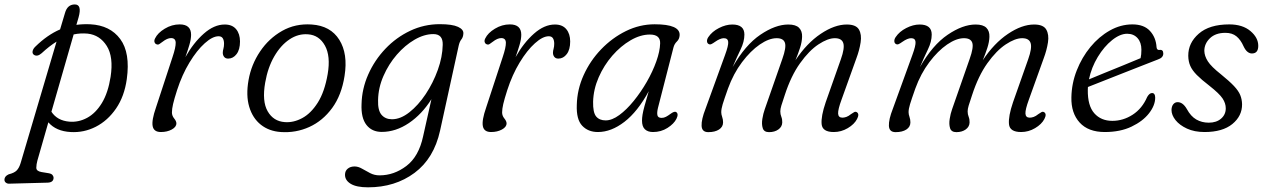

<svg xmlns="http://www.w3.org/2000/svg" viewBox="-70 -570 5552 842"><path d="M112.5 -336.5Q93.5 -320 79 -329.5Q71 -335 73 -345.5Q75 -356 85 -365.5Q137.5 -417 193.5 -441L215 -513Q225.5 -550.5 258 -550.5Q290.5 -550.5 274.5 -493.5L265 -461Q294.5 -465 326 -463.5Q413 -459 457.5 -398.5Q502 -338 486 -223Q475.5 -147.5 439 -94.2Q402.5 -41 350.2 -14.2Q298 12.5 239.5 9Q176 5.5 142 -33.5L94 134Q89.5 150.5 89.2 165.5Q89 180.5 112 184.5L142.5 189.5Q155 191.5 159.8 197Q164.5 202.5 165 209Q165 230 139 231L-29.5 235.5Q-37.5 236 -44 231.2Q-50.5 226.5 -50.5 218Q-50.5 203 -32 194.5Q-7.5 188.5 3.2 177.5Q14 166.5 20.5 145L178 -387.5Q146.5 -368 112.5 -336.5ZM234 -36.5Q274.5 -33 312 -53.2Q349.5 -73.5 376.8 -118.2Q404 -163 415 -233Q428.5 -320.5 398.2 -368.5Q368 -416.5 314.5 -422.5Q283 -425.5 253 -419L155.5 -80Q181 -41 234 -36.5Z M617.5 -375.5Q611 -377 608 -384.2Q605 -391.5 610 -401.5Q621.5 -425.5 652.5 -444.2Q683.5 -463 718 -463Q768 -463 768 -417.5Q768 -398.5 760.5 -373Q753 -347.5 743 -319.5Q778.5 -382.5 823.8 -422.5Q869 -462.5 915.5 -462.5Q948.5 -462.5 965.5 -442Q982.5 -421.5 982.5 -388Q982.5 -352.5 967.5 -332.8Q952.5 -313 930.5 -313Q919 -313 913 -320.5Q907 -328 907 -338.5Q907 -347 909.8 -356.5Q912.5 -366 912.5 -378.5Q912.5 -393 907 -402Q901.5 -411 888.5 -411Q862 -411 827.8 -380.2Q793.5 -349.5 761 -296Q728.5 -242.5 706.5 -174.5Q694 -135.5 689 -113.8Q684 -92 684 -77Q684 -62.5 693.8 -50.5Q703.5 -38.5 703.5 -29Q703.5 -13 683.2 -2Q663 9 635.5 9Q604.5 9 599.5 -16.8Q594.5 -42.5 614 -98.5L686.5 -319.5Q701 -362.5 700.5 -382.8Q700 -403 680 -403Q663.5 -403 642.5 -386.5Q635.5 -381 629.2 -377Q623 -373 617.5 -375.5Z M1297 -462.5Q1379.5 -457 1418 -395.5Q1456.5 -334 1441 -237Q1428 -153 1386.8 -96.5Q1345.5 -40 1286.5 -13.2Q1227.5 13.5 1161.5 9Q1110 5.5 1074 -23Q1038 -51.5 1023 -101.5Q1008 -151.5 1020 -219Q1032 -287 1070.5 -344.2Q1109 -401.5 1167.2 -434.5Q1225.5 -467.5 1297 -462.5ZM1179 -34.5Q1217 -31.5 1255.2 -52Q1293.5 -72.5 1323.5 -119.8Q1353.5 -167 1367 -245Q1380.5 -324 1355 -370Q1329.5 -416 1281 -419.5Q1238 -423 1199.5 -397.2Q1161 -371.5 1132.8 -322.8Q1104.5 -274 1093 -208Q1078.5 -126 1103.8 -82Q1129 -38 1179 -34.5Z M1860 2.5Q1833 125 1747.8 188.2Q1662.5 251.5 1544 251.5Q1493.5 251.5 1468.2 236.2Q1443 221 1443 196.5Q1443 179.5 1454.8 169.8Q1466.5 160 1485 160Q1501 160 1517.8 169.8Q1534.5 179.5 1553.2 189.2Q1572 199 1594.5 199Q1658 199 1712.2 157.8Q1766.5 116.5 1785.5 28L1822 -135Q1780.5 -69 1723 -30.2Q1665.5 8.5 1604 8.5Q1561 8.5 1537 -22.2Q1513 -53 1515.5 -113Q1517 -180.5 1544.8 -243.2Q1572.5 -306 1620 -356Q1667.5 -406 1728.8 -435Q1790 -464 1858.5 -464Q1913.5 -464 1938.8 -452.2Q1964 -440.5 1962 -422Q1961 -406.5 1953.2 -397Q1945.5 -387.5 1941.5 -369.5ZM1588 -131Q1586.5 -86 1603.2 -66.5Q1620 -47 1649 -47Q1686.5 -47 1725.2 -77.5Q1764 -108 1796.8 -157.2Q1829.5 -206.5 1850 -263.5Q1870.5 -320.5 1871.5 -373.5Q1873 -420.5 1830.5 -420.5Q1790.5 -420.5 1748.2 -396Q1706 -371.5 1670.2 -330.2Q1634.5 -289 1611.8 -237.2Q1589 -185.5 1588 -131Z M2065.5 -375.5Q2059 -377 2056 -384.2Q2053 -391.5 2058 -401.5Q2069.5 -425.5 2100.5 -444.2Q2131.5 -463 2166 -463Q2216 -463 2216 -417.5Q2216 -398.5 2208.5 -373Q2201 -347.5 2191 -319.5Q2226.5 -382.5 2271.8 -422.5Q2317 -462.5 2363.5 -462.5Q2396.5 -462.5 2413.5 -442Q2430.5 -421.5 2430.5 -388Q2430.5 -352.5 2415.5 -332.8Q2400.5 -313 2378.5 -313Q2367 -313 2361 -320.5Q2355 -328 2355 -338.5Q2355 -347 2357.8 -356.5Q2360.5 -366 2360.5 -378.5Q2360.5 -393 2355 -402Q2349.5 -411 2336.5 -411Q2310 -411 2275.8 -380.2Q2241.5 -349.5 2209 -296Q2176.5 -242.5 2154.5 -174.5Q2142 -135.5 2137 -113.8Q2132 -92 2132 -77Q2132 -62.5 2141.8 -50.5Q2151.5 -38.5 2151.5 -29Q2151.5 -13 2131.2 -2Q2111 9 2083.5 9Q2052.5 9 2047.5 -16.8Q2042.5 -42.5 2062 -98.5L2134.5 -319.5Q2149 -362.5 2148.5 -382.8Q2148 -403 2128 -403Q2111.5 -403 2090.5 -386.5Q2083.5 -381 2077.2 -377Q2071 -373 2065.5 -375.5Z M2815.5 -97Q2810.5 -76.5 2813 -64.8Q2815.5 -53 2831.5 -53Q2841.5 -53 2850.5 -57.8Q2859.5 -62.5 2869.5 -70Q2887 -83 2894.5 -79Q2907.5 -71.5 2896.5 -49Q2885.5 -27 2857.2 -9Q2829 9 2793.5 9Q2771 9 2758.2 -3Q2745.5 -15 2745.5 -41Q2745.5 -53 2747.8 -67.2Q2750 -81.5 2756.5 -105.2Q2763 -129 2775 -170Q2726.5 -80.5 2668.5 -35.8Q2610.5 9 2552 9Q2509 9 2483 -18.8Q2457 -46.5 2459.5 -110Q2461 -177.5 2489.5 -240.5Q2518 -303.5 2566.2 -353.8Q2614.5 -404 2675 -433.8Q2735.5 -463.5 2801 -463.5Q2913 -463.5 2910.5 -415.5Q2909.5 -398.5 2898.5 -388Q2887.5 -377.5 2883.5 -362ZM2531 -124Q2530 -77 2544.2 -59.5Q2558.5 -42 2586 -42Q2614 -42 2646 -65.5Q2678 -89 2709.2 -127.5Q2740.5 -166 2766.5 -211.2Q2792.5 -256.5 2808.2 -300.8Q2824 -345 2825 -379.5Q2826.5 -418.5 2780 -418.5Q2738.5 -418.5 2695.2 -393.2Q2652 -368 2615.2 -325.8Q2578.5 -283.5 2555.5 -231Q2532.5 -178.5 2531 -124Z M3284 -91.5 3361 -312Q3379 -362.5 3372.2 -382.5Q3365.5 -402.5 3336 -402.5Q3302.5 -402.5 3262 -374.8Q3221.5 -347 3184 -297.2Q3146.5 -247.5 3122.5 -181.5Q3105.5 -133.5 3099.2 -112.8Q3093 -92 3093 -78Q3093 -68.5 3097 -57.2Q3101 -46 3101 -33.5Q3101 -13.5 3083.2 -2Q3065.5 9.5 3036 9.5Q3008 9.5 3006.8 -18.2Q3005.5 -46 3024 -93L3109.5 -328.5Q3125 -370.5 3123.5 -386.5Q3122 -402.5 3104 -402.5Q3088.5 -402.5 3065 -386Q3057.5 -380.5 3050.5 -377Q3043.5 -373.5 3037.5 -377Q3031 -380.5 3030.5 -389.2Q3030 -398 3036.5 -407.5Q3052.5 -431.5 3082.8 -447Q3113 -462.5 3141.5 -462.5Q3194.5 -462.5 3194.5 -418.5Q3194.5 -387.5 3177.8 -353Q3161 -318.5 3143 -276Q3198 -372.5 3264.2 -417.5Q3330.5 -462.5 3387 -462.5Q3420 -462.5 3434.2 -448Q3448.5 -433.5 3447.5 -408.5Q3447 -386.5 3438.5 -360.2Q3430 -334 3418.5 -306Q3468 -380.5 3529 -421.5Q3590 -462.5 3643.5 -462.5Q3684 -462.5 3696.8 -440.5Q3709.5 -418.5 3704.2 -384.2Q3699 -350 3685.5 -314L3620.5 -133Q3604.5 -89.5 3605.5 -71.8Q3606.5 -54 3624.5 -54Q3632 -54 3641.5 -57.2Q3651 -60.5 3662 -69.5Q3670 -75 3675.8 -78.2Q3681.5 -81.5 3687.5 -78Q3700 -70 3688.5 -48Q3676.5 -25 3647.8 -8Q3619 9 3586.5 9Q3536.5 9 3533.2 -25.5Q3530 -60 3551 -121.5L3617.5 -310Q3635 -359 3628.2 -380.8Q3621.5 -402.5 3591 -402.5Q3560.5 -402.5 3519.5 -375.5Q3478.5 -348.5 3438.8 -293Q3399 -237.5 3371.5 -153Q3361 -122 3356.5 -107Q3352 -92 3352 -81.5Q3352 -69 3356.5 -57.8Q3361 -46.5 3360.5 -33Q3360 -14 3343.5 -2.2Q3327 9.5 3302.5 9.5Q3280.5 9.5 3275 -7.8Q3269.5 -25 3273.2 -48.5Q3277 -72 3284 -91.5Z M4105.5 -91.5 4182.5 -312Q4200.5 -362.5 4193.8 -382.5Q4187 -402.5 4157.5 -402.5Q4124 -402.5 4083.5 -374.8Q4043 -347 4005.5 -297.2Q3968 -247.5 3944 -181.5Q3927 -133.5 3920.8 -112.8Q3914.5 -92 3914.5 -78Q3914.5 -68.5 3918.5 -57.2Q3922.5 -46 3922.5 -33.5Q3922.5 -13.5 3904.8 -2Q3887 9.5 3857.5 9.5Q3829.5 9.5 3828.2 -18.2Q3827 -46 3845.5 -93L3931 -328.5Q3946.5 -370.5 3945 -386.5Q3943.5 -402.5 3925.5 -402.5Q3910 -402.5 3886.5 -386Q3879 -380.5 3872 -377Q3865 -373.5 3859 -377Q3852.5 -380.5 3852 -389.2Q3851.5 -398 3858 -407.5Q3874 -431.5 3904.2 -447Q3934.5 -462.5 3963 -462.5Q4016 -462.5 4016 -418.5Q4016 -387.5 3999.2 -353Q3982.5 -318.5 3964.5 -276Q4019.5 -372.5 4085.8 -417.5Q4152 -462.5 4208.5 -462.5Q4241.5 -462.5 4255.8 -448Q4270 -433.5 4269 -408.5Q4268.5 -386.5 4260 -360.2Q4251.5 -334 4240 -306Q4289.5 -380.5 4350.5 -421.5Q4411.5 -462.5 4465 -462.5Q4505.5 -462.5 4518.2 -440.5Q4531 -418.5 4525.8 -384.2Q4520.5 -350 4507 -314L4442 -133Q4426 -89.5 4427 -71.8Q4428 -54 4446 -54Q4453.5 -54 4463 -57.2Q4472.5 -60.5 4483.5 -69.5Q4491.5 -75 4497.2 -78.2Q4503 -81.5 4509 -78Q4521.5 -70 4510 -48Q4498 -25 4469.2 -8Q4440.5 9 4408 9Q4358 9 4354.8 -25.5Q4351.5 -60 4372.5 -121.5L4439 -310Q4456.5 -359 4449.8 -380.8Q4443 -402.5 4412.5 -402.5Q4382 -402.5 4341 -375.5Q4300 -348.5 4260.2 -293Q4220.5 -237.5 4193 -153Q4182.5 -122 4178 -107Q4173.5 -92 4173.5 -81.5Q4173.5 -69 4178 -57.8Q4182.5 -46.5 4182 -33Q4181.5 -14 4165 -2.2Q4148.5 9.5 4124 9.5Q4102 9.5 4096.5 -7.8Q4091 -25 4094.8 -48.5Q4098.5 -72 4105.5 -91.5Z M4996 -141.5Q4996 -108 4969 -73.2Q4942 -38.5 4892.5 -14.8Q4843 9 4775 9Q4702.5 9 4664.8 -32.5Q4627 -74 4628.5 -143Q4629.5 -204 4652 -261.2Q4674.5 -318.5 4712 -364Q4749.5 -409.5 4797 -436.2Q4844.5 -463 4896 -463Q4947 -463 4973.2 -434.2Q4999.5 -405.5 5002 -362.5Q5003.5 -349.5 5015 -351Q5031.5 -353.5 5031.5 -335Q5031.5 -317 5007.5 -309Q4974.5 -296 4932 -279.5Q4889.5 -263 4845.5 -245.5Q4801.5 -228 4763.2 -213Q4725 -198 4701 -188.5Q4700.5 -182.5 4700.5 -176Q4699.5 -106.5 4729 -73.2Q4758.5 -40 4808 -40Q4855.5 -40 4897.2 -67Q4939 -94 4961 -145Q4971 -162 4982 -162Q4996 -162 4996 -141.5ZM4873 -422Q4842 -422 4807 -394Q4772 -366 4744.2 -320.2Q4716.5 -274.5 4705.5 -222Q4733 -233.5 4773 -249.8Q4813 -266 4855.2 -283.2Q4897.5 -300.5 4932 -315Q4935.5 -330 4935.5 -352Q4935.5 -384 4918.5 -403Q4901.5 -422 4873 -422Z M5231 -32Q5264.5 -32 5285 -49.8Q5305.5 -67.5 5305.5 -95Q5305.5 -117 5291.5 -138.2Q5277.5 -159.5 5233 -194.5Q5198.5 -221 5178.5 -241.2Q5158.5 -261.5 5150 -280.8Q5141.5 -300 5141 -325Q5140.5 -381.5 5187 -422.2Q5233.5 -463 5321 -463Q5379 -463 5413.5 -434Q5448 -405 5448 -369Q5448 -335.5 5420 -335.5Q5410 -335.5 5400.8 -342.8Q5391.5 -350 5383.5 -367Q5371 -395.5 5352.2 -410.8Q5333.5 -426 5304 -426Q5260.5 -426 5236 -402.2Q5211.5 -378.5 5211.5 -347Q5212 -324.5 5226.8 -301.2Q5241.5 -278 5284.5 -244Q5321.5 -214 5341.5 -192.8Q5361.5 -171.5 5369 -153Q5376.5 -134.5 5377 -113Q5377.5 -61.5 5334.5 -26.2Q5291.5 9 5212.5 9Q5168 9 5135.5 -6Q5103 -21 5085.2 -43.2Q5067.5 -65.5 5067.5 -88Q5068 -104 5075.5 -113Q5083 -122 5094.5 -122Q5117.5 -122 5135 -91.5Q5152 -60 5176.2 -46Q5200.5 -32 5231 -32Z"/></svg>

Font: Fraunces 9pt S100 Light
Style: Italic
Weight: 300
Italic angle: -16°
Version: Version 1.000; ttfautohint (v1.8.3)